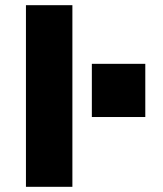

<svg xmlns="http://www.w3.org/2000/svg" viewBox="-20 -720 629 740"><path d="M80 0V-700H259V0ZM334 -269V-474H540V-269Z"/></svg>

Font: Panamera Black
Style: Regular
Weight: 900
Designer: Bastien Sozeau
Foundry: NBR — Bastien Sozeau
Version: Version 3.002; ttfautohint (v1.8.4.7-5d5b);gftools[0.9.33]